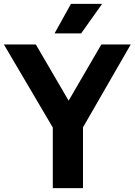

<svg xmlns="http://www.w3.org/2000/svg" viewBox="-48 -969 694 989"><path d="M625.5 -740 379.5 -313V0H224V-312L-28 -740H136.5L305.5 -450.5L474 -740ZM233 -797 317.5 -949H478L370 -797Z"/></svg>

Font: Encode Sans Semi Condensed
Style: Bold
Weight: 700
Width: 4
Designer: Multiple Designers
Foundry: Impallari Type
Version: Version 2.000